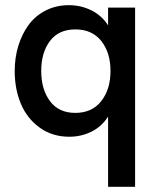

<svg xmlns="http://www.w3.org/2000/svg" viewBox="-20 -517 618 739"><path d="M500 202.1H396V-68.4Q372.1 -30.3 332.5 -10.5Q293 9.3 246.6 9.3Q181.2 9.3 132.6 -25.9Q84 -61 60.3 -117.7Q36.6 -174.3 36.6 -243.7Q36.6 -294.9 50.5 -340.6Q64.5 -386.2 90.3 -421.4Q116.2 -456.5 156.2 -476.8Q196.3 -497.1 245.1 -497.1Q291.5 -497.1 331.8 -477.1Q372.1 -457 396 -419.4V-487.8H500ZM270 -403.8Q206.1 -403.8 172.4 -359.4Q138.7 -314.9 138.7 -243.7Q138.7 -172.9 172.4 -127.7Q206.1 -82.5 270 -82.5Q334 -82.5 369.6 -127.7Q405.3 -172.9 405.3 -243.7Q405.3 -314.5 369.9 -359.1Q334.5 -403.8 270 -403.8Z"/></svg>

Font: HK Grotesk SemiBold Legacy
Style: Regular
Weight: 600
Designer: Alfredo Marco Pradil
Foundry: Hanken Design Co.
Version: Version 2.022;PS 002.022;hotconv 1.0.88;makeotf.lib2.5.64775